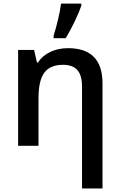

<svg xmlns="http://www.w3.org/2000/svg" viewBox="-20 -821 675 1081"><path d="M557.1 -352.1V240.2H441.9V-332Q441.9 -396.5 415.8 -426.3Q389.6 -456.1 334 -456.1Q262.2 -456.1 229.5 -411.6Q196.8 -367.2 196.8 -269V0H82V-540H171.9L188 -469.2H193.8Q218.3 -507.3 262.9 -528.6Q307.6 -549.8 362.8 -549.8Q557.1 -549.8 557.1 -352.1ZM281.7 -606V-620.1Q294.4 -659.2 307.1 -711.9Q318.8 -761.7 323.7 -800.8H438V-789.1Q425.8 -752.9 401.4 -702.1Q376 -648.9 350.1 -606Z"/></svg>

Font: Open Sans
Style: SemiBold
Weight: 600
Foundry: Ascender Corporation
Version: Version 1.10